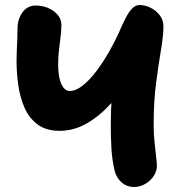

<svg xmlns="http://www.w3.org/2000/svg" viewBox="-20 -734 717 766"><path d="M515 12Q486 12 465 -6.5Q444 -25 437 -54Q427 -98 424.5 -142.5Q422 -187 422 -229Q422 -300 426.5 -349Q431 -398 439 -438.5Q447 -479 458 -522L522 -472Q491 -405 443.5 -345.5Q396 -286 338.5 -249Q281 -212 218 -212Q164 -212 130 -237.5Q96 -263 78 -304Q60 -345 53 -394Q46 -443 46 -491Q46 -509 47 -531.5Q48 -554 49 -577.5Q50 -601 50 -622Q50 -657 69.5 -684.5Q89 -712 123 -712Q148 -712 171 -702.5Q194 -693 209.5 -675.5Q225 -658 225 -634Q225 -616 222 -590.5Q219 -565 215.5 -536.5Q212 -508 212 -478Q212 -445 217.5 -421Q223 -397 233.5 -384Q244 -371 258 -371Q283 -371 311 -393.5Q339 -416 365.5 -451.5Q392 -487 414.5 -526.5Q437 -566 452 -599Q468 -636 481 -661.5Q494 -687 507.5 -700.5Q521 -714 537 -714Q559 -714 581 -703Q603 -692 617.5 -673Q632 -654 632 -629Q632 -593 622.5 -536.5Q613 -480 603 -405Q593 -330 593 -237Q593 -201 596.5 -167Q600 -133 603 -108Q606 -83 606 -73Q606 -51 593 -31.5Q580 -12 559 0Q538 12 515 12Z"/></svg>

Font: Shantell Sans ExtraBold
Style: Regular
Weight: 800
Designer: Stephen Nixon, Anya Danilova, Shantell Martin
Foundry: Arrow Type
Version: Version 1.011;[c5ecc13dd]